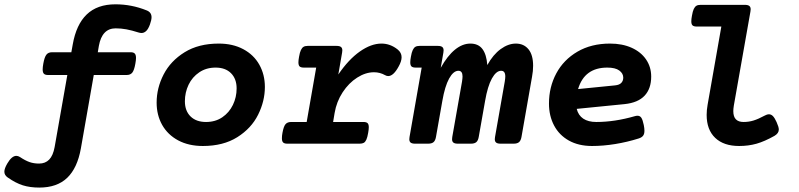

<svg xmlns="http://www.w3.org/2000/svg" viewBox="-68 -663 3686 886"><path d="M608.4 -615.2Q631.3 -606.4 631.3 -583.5Q631.3 -570.8 624 -550.3Q616.2 -528.8 606.4 -519.8Q596.7 -510.7 585 -510.7Q579.1 -510.7 570.8 -513.2Q540.5 -522.9 515.4 -527.6Q490.2 -532.2 465.8 -532.2Q402.8 -532.2 388.2 -451.2L383.3 -421.9H535.2Q547.9 -421.9 553.7 -416Q559.6 -410.2 559.6 -395.5Q559.6 -385.3 556.6 -369.1Q551.3 -338.9 542.5 -327.9Q533.7 -316.9 516.6 -316.9H364.7L305.2 22Q289.1 112.3 242.2 157.5Q195.3 202.6 113.3 202.6Q70.3 202.6 37.1 192.1Q3.9 181.6 -32.7 155.8Q-47.9 145 -47.9 129.4Q-47.9 114.7 -34.2 91.3Q-13.7 56.2 7.3 56.2Q15.6 56.2 23.9 61.5Q48.8 78.1 68.6 85Q88.4 91.8 112.3 91.8Q141.1 91.8 158.9 73.5Q176.8 55.2 184.1 15.6L242.7 -316.9H153.3Q140.6 -316.9 134.8 -322.5Q128.9 -328.1 128.9 -342.8Q128.9 -353 131.8 -369.1Q137.2 -399.4 146 -410.6Q154.8 -421.9 171.9 -421.9H261.2L267.6 -457.5Q283.7 -549.8 332.3 -596.4Q380.9 -643.1 464.8 -643.1Q539.1 -643.1 608.4 -615.2Z M1154.3 -261.7Q1154.3 -196.3 1123 -133.5Q1091.8 -70.8 1027.1 -30Q962.4 10.7 868.2 10.7Q802.7 10.7 754.4 -15.1Q706.1 -41 680.4 -86.4Q654.8 -131.8 654.8 -189.5Q654.8 -256.8 687 -319.3Q719.2 -381.8 783.9 -421.9Q848.6 -461.9 941.4 -461.9Q1006.3 -461.9 1054.7 -436Q1103 -410.2 1128.7 -364.5Q1154.3 -318.8 1154.3 -261.7ZM785.2 -195.8Q785.2 -151.4 811.3 -125.7Q837.4 -100.1 882.8 -100.1Q925.8 -100.1 957.8 -121.8Q989.7 -143.6 1006.8 -179Q1023.9 -214.4 1023.9 -254.9Q1023.9 -299.3 998 -325.2Q972.2 -351.1 926.8 -351.1Q883.8 -351.1 851.6 -329.3Q819.3 -307.6 802.2 -272Q785.2 -236.3 785.2 -195.8Z M1767.1 -434.6Q1785.2 -419.9 1785.2 -398.9Q1785.2 -380.4 1771.5 -356Q1747.6 -312 1723.6 -312Q1716.3 -312 1709.5 -315.9Q1685.5 -329.6 1657.7 -329.6Q1619.1 -329.6 1580.3 -304.9Q1541.5 -280.3 1513.2 -237.1Q1484.9 -193.8 1476.1 -141.6L1469.2 -100.1H1609.4Q1622.1 -100.1 1627.9 -95Q1633.8 -89.8 1633.8 -75.7Q1633.8 -65.9 1630.9 -49.8Q1627.4 -29.3 1622.6 -18.6Q1617.7 -7.8 1610.6 -3.9Q1603.5 0 1591.8 0H1257.8Q1244.6 0 1238.8 -5.4Q1232.9 -10.7 1232.9 -24.9Q1232.9 -37.1 1235.4 -49.8Q1240.7 -79.6 1249.5 -89.8Q1258.3 -100.1 1275.4 -100.1H1347.2L1391.1 -351.1H1334Q1320.8 -351.1 1314.9 -356.2Q1309.1 -361.3 1309.1 -375.5Q1309.1 -385.7 1312 -400.9Q1315.4 -421.4 1320.6 -432.1Q1325.7 -442.9 1332.8 -447Q1339.8 -451.2 1351.6 -451.2H1485.4Q1499 -451.2 1505.4 -446.3Q1511.7 -441.4 1511.7 -430.7Q1511.7 -428.2 1510.7 -420.4L1493.2 -319.3Q1540.5 -388.7 1592.5 -425.3Q1644.5 -461.9 1692.4 -461.9Q1732.9 -461.9 1767.1 -434.6Z M2392.1 -359.4Q2392.1 -335.4 2387.2 -309.1L2338.4 -30.8Q2335.4 -14.2 2327.1 -7.1Q2318.8 0 2302.2 0H2241.7Q2228 0 2221.7 -4.9Q2215.3 -9.8 2215.3 -20.5Q2215.3 -22.9 2216.3 -30.8L2261.2 -286.1Q2263.7 -301.8 2263.7 -310.1Q2263.7 -336.4 2244.6 -336.4Q2221.7 -336.4 2201.9 -300.8Q2182.1 -265.1 2170.4 -196.8L2141.1 -30.8Q2138.2 -14.2 2129.9 -7.1Q2121.6 0 2105 0H2044.4Q2030.8 0 2024.4 -4.9Q2018.1 -9.8 2018.1 -20.5Q2018.1 -22.9 2019 -30.8L2064 -286.1Q2066.4 -301.8 2066.4 -310.1Q2066.4 -336.4 2047.4 -336.4Q2024.4 -336.4 2004.6 -300.8Q1984.9 -265.1 1973.1 -196.8L1943.8 -30.8Q1940.9 -14.2 1932.6 -7.1Q1924.3 0 1907.7 0H1847.2Q1833.5 0 1827.1 -4.9Q1820.8 -9.8 1820.8 -20.5Q1820.8 -22.9 1821.8 -30.8L1877.9 -351.1H1850.1Q1836.9 -351.1 1831.1 -356.2Q1825.2 -361.3 1825.2 -375.5Q1825.2 -385.7 1828.1 -400.9Q1831.5 -421.4 1836.7 -432.1Q1841.8 -442.9 1848.9 -447Q1856 -451.2 1867.7 -451.2H1952.6Q1966.3 -451.2 1972.7 -446.3Q1979 -441.4 1979 -430.7Q1979 -428.2 1978 -420.4L1965.8 -350.1Q1996.6 -405.3 2031.2 -433.6Q2065.9 -461.9 2102.5 -461.9Q2139.6 -461.9 2158.4 -436.5Q2177.2 -411.1 2180.7 -362.8Q2207.5 -411.1 2242.4 -436.5Q2277.3 -461.9 2312.5 -461.9Q2349.1 -461.9 2370.6 -435.8Q2392.1 -409.7 2392.1 -359.4Z M2874 -128.9Q2885.3 -128.9 2891.6 -119.4Q2897.9 -109.9 2902.8 -85.9Q2905.8 -70.8 2905.8 -59.6Q2905.8 -44.4 2899.4 -36.4Q2893.1 -28.3 2878.9 -23.9Q2826.2 -7.3 2770.8 1.7Q2715.3 10.7 2664.1 10.7Q2602.1 10.7 2557.1 -14.4Q2512.2 -39.6 2488.8 -84Q2465.3 -128.4 2465.3 -185.1Q2465.3 -261.2 2499 -324.2Q2532.7 -387.2 2596.7 -424.6Q2660.6 -461.9 2747.1 -461.9Q2803.7 -461.9 2846.7 -442.6Q2889.6 -423.3 2913.3 -388.7Q2937 -354 2937 -309.6Q2937 -253.9 2906.5 -221.4Q2876 -189 2814.5 -182.6L2593.3 -160.6Q2600.6 -130.9 2623.5 -115.5Q2646.5 -100.1 2683.6 -100.1Q2768.6 -100.1 2861.8 -127Q2867.7 -128.9 2874 -128.9ZM2599.6 -252 2770 -269Q2790.5 -271 2799.3 -280.8Q2808.1 -290.5 2808.1 -304.7Q2808.1 -324.2 2789.8 -337.6Q2771.5 -351.1 2734.4 -351.1Q2628.9 -351.1 2599.6 -252Z M3396 -620.1Q3396 -617.7 3395 -609.9L3318.4 -176.3Q3315.9 -160.6 3315.9 -150.4Q3315.9 -124.5 3327.9 -112.3Q3339.8 -100.1 3363.3 -100.1Q3387.2 -100.1 3409.4 -106.9Q3431.6 -113.8 3462.4 -130.4Q3472.2 -135.7 3480 -135.7Q3490.7 -135.7 3499 -127Q3507.3 -118.2 3515.6 -99.6Q3525.9 -76.7 3525.9 -65.4Q3525.9 -47.9 3505.9 -36.1Q3460 -10.3 3422.9 0.2Q3385.7 10.7 3342.8 10.7Q3271.5 10.7 3232.2 -26.9Q3192.9 -64.5 3192.9 -132.8Q3192.9 -154.8 3197.3 -179.7L3260.7 -540.5H3147Q3133.8 -540.5 3127.9 -545.7Q3122.1 -550.8 3122.1 -564.9Q3122.1 -575.2 3125 -590.3Q3128.4 -610.8 3133.5 -621.6Q3138.7 -632.3 3145.8 -636.5Q3152.8 -640.6 3164.6 -640.6H3369.6Q3383.3 -640.6 3389.6 -635.7Q3396 -630.9 3396 -620.1Z"/></svg>

Font: Courier Prime
Style: Bold Italic
Weight: 700
Italic angle: -10°
Designer: Alan Dague-Greene
Foundry: Quote-Unquote Apps
Version: Version 3.018